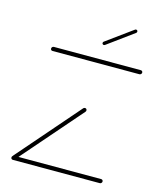

<svg xmlns="http://www.w3.org/2000/svg" viewBox="-105 -755 683 829"><g transform="rotate(15 237.0 -340.5)"><path d="M430 -10Q430 -5.9 427 -3Q424.1 0 420 0H31.5Q27.8 0 25.4 -2.4Q23 -4.8 23 -8.5Q23 -12.6 25.9 -15.6Q28.9 -18.5 33 -18.5H421.5Q424.8 -18.5 427.4 -16.1Q430 -13.7 430 -10ZM33.7 -2.6Q30 -2.6 27.6 -5Q25.2 -7.4 25.2 -11.1Q25.2 -14.4 27.4 -17.4L267.4 -293.7Q270.4 -297 274.8 -297Q278.5 -297 280.9 -294.6Q283.3 -292.2 283.3 -288.5Q283.3 -285.2 281.1 -282.2L40.7 -5.9Q38.5 -2.6 33.7 -2.6ZM473.7 -508.5Q473.7 -504.4 470.7 -501.5Q467.8 -498.5 463.7 -498.5H75.2Q71.5 -498.5 69.1 -500.9Q66.7 -503.3 66.7 -507Q66.7 -511.1 69.6 -514.1Q72.6 -517 76.7 -517H465.2Q468.5 -517 471.1 -514.6Q473.7 -512.2 473.7 -508.5ZM282.2 -580.7Q279.3 -580.7 277.2 -582.8Q275.2 -584.8 275.2 -587.8Q275.2 -592.2 278.5 -594.4L395.6 -679.6Q397.4 -681.1 400.4 -681.1Q403.3 -681.1 405.4 -679.1Q407.4 -677 407.4 -674.1Q407.4 -669.6 404.1 -667.4L287.4 -582.2Q284.8 -580.7 282.2 -580.7Z"/></g></svg>

Font: 26F Galaxy Sans Hairline
Style: Italic
Weight: 50
Italic angle: -5°
Designer: C₂₉H₂₅N₃O₅
Version: Version 1.200